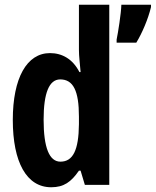

<svg xmlns="http://www.w3.org/2000/svg" viewBox="-20 -780 657 810"><path d="M196 10C249 10 280 -12 313 -60H320L338 0H441V-760H313V-569C313 -541 317 -516 320 -476H315C287 -531 242 -556 191 -556C93 -556 34 -451 34 -274C34 -96 92 10 196 10ZM617 -750V-760H492C491 -723 478 -642 472 -613V-600H555C580 -641 605 -700 617 -750ZM235 -98C188 -98 164 -157 164 -275C164 -387 187 -445 234 -445C289 -445 313 -397 313 -288V-256C312 -147 288 -98 235 -98Z"/></svg>

Font: Noto Sans Malayalam ExtraCondensed
Style: Bold
Weight: 700
Width: 2
Designer: Jelle Bosma - Monotype Design Team
Foundry: Monotype Imaging Inc.
Version: Version 2.104